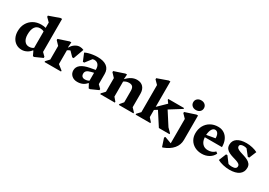

<svg xmlns="http://www.w3.org/2000/svg" viewBox="21 -1851 4463 3185"><g transform="rotate(30 2253.0 -258.5)"><path d="M246 15Q184 15 136.5 -15Q89 -45 62.5 -98.5Q36 -152 36 -222Q36 -307 72.5 -372Q109 -437 174 -474Q239 -511 323 -511Q374 -511 411 -500V-602L341 -672V-694L542 -765H573V-133L633 -74V-52L488 13H463L423 -72H415Q386 -32 340 -8.5Q294 15 246 15ZM205 -255Q205 -179 237.5 -134.5Q270 -90 325 -90Q375 -90 411 -117V-431Q379 -449 338 -449Q273 -449 239 -399.5Q205 -350 205 -255Z M678 0V-17L740 -83V-344L671 -417V-439L869 -505H900L893 -404H898Q926 -454 970 -483.5Q1014 -513 1061 -513Q1102 -513 1136 -496L1064 -297H1037L955 -381Q924 -371 902 -354V-90L994 -17V0Z M1310 15Q1244 15 1202 -23Q1160 -61 1160 -121Q1160 -252 1380 -293L1479 -311V-323Q1479 -381 1451.5 -413Q1424 -445 1375 -445Q1360 -445 1345 -440L1253 -321H1227L1168 -464Q1192 -478 1230.5 -489Q1269 -500 1314 -506.5Q1359 -513 1402 -513Q1518 -513 1579.5 -465.5Q1641 -418 1641 -328V-133L1701 -74V-52L1556 13H1531L1491 -62H1483Q1421 15 1310 15ZM1329 -155Q1329 -120 1347.5 -102Q1366 -84 1399 -84Q1444 -84 1479 -105V-256L1428 -244Q1375 -231 1352 -210Q1329 -189 1329 -155Z M1745 0V-17L1807 -83V-344L1738 -417V-439L1936 -505H1967L1960 -416H1965Q2055 -513 2158 -513Q2234 -513 2276.5 -466.5Q2319 -420 2319 -338V-82L2381 -17V0H2102V-17L2157 -83V-300Q2157 -354 2136 -378.5Q2115 -403 2068 -403Q2011 -403 1969 -371V-83L2025 -17V0Z M2423 0V-17L2485 -83V-602L2416 -672V-694L2616 -765H2647V-278L2800 -427L2762 -479V-496H3064V-479L2840 -339L3000 -90L3072 -17V0H2868L2704 -254L2647 -219V-82L2705 -17V0Z M3072 248 3021 93 3037 74 3165 121V-346L3096 -417V-439L3296 -505H3327V-37Q3327 58 3265.5 131Q3204 204 3086 248ZM3249 -565Q3204 -565 3175.5 -591Q3147 -617 3147 -658Q3147 -698 3175.5 -724Q3204 -750 3249 -750Q3295 -750 3323.5 -724Q3352 -698 3352 -658Q3352 -617 3323.5 -591Q3295 -565 3249 -565Z M3694 15Q3618 15 3559.5 -16Q3501 -47 3468 -102Q3435 -157 3435 -229Q3435 -312 3470.5 -375.5Q3506 -439 3569 -475Q3632 -511 3714 -511Q3779 -511 3828.5 -479Q3878 -447 3905.5 -388.5Q3933 -330 3933 -249H3604Q3608 -174 3647.5 -130.5Q3687 -87 3753 -87Q3836 -87 3888 -140L3919 -116Q3891 -55 3830.5 -20Q3770 15 3694 15ZM3693 -443Q3656 -443 3632.5 -403Q3609 -363 3604 -294L3768 -323Q3768 -382 3747 -412.5Q3726 -443 3693 -443Z M4224 15Q4165 15 4101 0Q4037 -15 3995 -39L4052 -179H4078L4167 -61Q4198 -50 4237 -50Q4323 -50 4323 -106Q4323 -132 4301 -148Q4279 -164 4244 -175Q4209 -186 4170.5 -197.5Q4132 -209 4097 -226.5Q4062 -244 4040 -272.5Q4018 -301 4018 -346Q4018 -425 4080.5 -468Q4143 -511 4257 -511Q4311 -511 4369.5 -497.5Q4428 -484 4468 -462L4411 -324H4384L4296 -436Q4269 -446 4238 -446Q4203 -446 4183.5 -434.5Q4164 -423 4164 -402Q4164 -376 4186.5 -359.5Q4209 -343 4243.5 -331.5Q4278 -320 4317 -308Q4356 -296 4391 -278.5Q4426 -261 4448 -233Q4470 -205 4470 -162Q4470 -77 4406.5 -31Q4343 15 4224 15Z"/></g></svg>

Font: Platypi
Style: Bold
Weight: 700
Designer: David Sargent
Foundry: Bolt Cutter Type
Version: Version 1.200; ttfautohint (v1.8.4.7-5d5b)